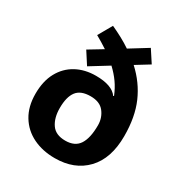

<svg xmlns="http://www.w3.org/2000/svg" viewBox="-180 -895 978 1035"><g transform="rotate(30 309.5 -377.5)"><path d="M224 -765Q259 -749 290.5 -732Q322 -715 350 -696L460 -764L509 -689L426 -638Q499 -571 536.5 -485Q574 -399 574 -280Q574 -141 502 -65.5Q430 10 308 10Q232 10 172.5 -19Q113 -48 79 -104Q45 -160 45 -239Q45 -318 75 -373Q105 -428 158 -457Q211 -486 280 -486Q380 -486 414 -438L418 -440Q402 -480 379 -512.5Q356 -545 324 -575L212 -506L163 -582L249 -634Q232 -645 213.5 -656.5Q195 -668 175 -679ZM310 -376Q249 -376 223 -341.5Q197 -307 197 -238Q197 -177 223.5 -138.5Q250 -100 310 -100Q370 -100 396 -140.5Q422 -181 422 -260Q422 -306 395 -341Q368 -376 310 -376Z"/></g></svg>

Font: Noto Sans Sinhala
Style: Bold
Weight: 700
Designer: Jelle Bosma - Monotype Design Team
Foundry: Monotype Imaging Inc.
Version: Version 2.006; ttfautohint (v1.8.4.7-5d5b)